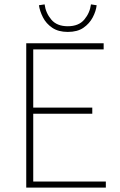

<svg xmlns="http://www.w3.org/2000/svg" viewBox="-20 -858 550 878"><path d="M100 0V-660H454V-632H132V-366H402V-338H132V-28H464V0ZM290 -712Q247 -712 219 -731Q191 -750 176.5 -778.5Q162 -807 158 -834L184 -838Q189 -799 214.5 -768.5Q240 -738 290 -738Q340 -738 365.5 -768.5Q391 -799 396 -838L422 -834Q419 -807 404 -778.5Q389 -750 361.5 -731Q334 -712 290 -712Z"/></svg>

Font: Source Sans Variable
Style: Regular
Weight: 200
Designer: Paul D. Hunt
Foundry: Adobe Systems Incorporated
Version: Version 3.006;hotconv 1.0.111;makeotfexe 2.5.65597